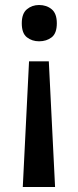

<svg xmlns="http://www.w3.org/2000/svg" viewBox="-20 -569 313 767"><path d="M96 -324H175L200 178H71ZM207 -476Q207 -436 186.5 -420Q166 -404 136 -404Q108 -404 87.5 -420Q67 -436 67 -476Q67 -515 87.5 -532Q108 -549 136 -549Q166 -549 186.5 -532Q207 -515 207 -476Z"/></svg>

Font: Noto Sans Syriac Eastern Medium
Style: Regular
Weight: 500
Designer: Patrick Giasson and the Monotype Design Team
Foundry: Monotype Imaging Inc.
Version: Version 3.001